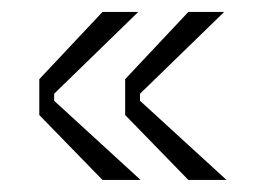

<svg xmlns="http://www.w3.org/2000/svg" viewBox="-20 -417 438 322"><path d="M151.9 -115.2 45.9 -224.1V-284.2L151.9 -397H211.9L70.8 -259.8V-248L215.8 -115.2ZM295.9 -115.2 189.9 -224.1V-284.2L295.9 -397H356L214.8 -259.8V-248L359.9 -115.2Z"/></svg>

Font: Ribes
Style: Regular
Weight: 400
Designer: Luigi Gorlero
Foundry: Collletttivo
Version: Version 2.100;Glyphs 3.2 (3217)